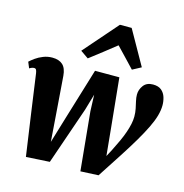

<svg xmlns="http://www.w3.org/2000/svg" viewBox="-125 -953 1032 1075"><g transform="rotate(15 391.0 -415.5)"><path d="M121 10 86 -233.5 54.5 -457.5Q52.5 -470.5 49 -476.8Q45.5 -483 37 -483Q30.5 -483 23.2 -480.2Q16 -477.5 10 -473.5L-4.5 -508.5Q6.5 -519 25.2 -532.5Q44 -546 68.8 -555.8Q93.5 -565.5 121 -565.5Q159.5 -565.5 181 -546Q202.5 -526.5 206 -482.5L222.5 -263.5L234 -107.5L280 -260L370 -556H511L540 -265.5L555 -111.5L577 -153Q594 -186.5 607.5 -216Q621 -245.5 630 -271.8Q639 -298 644 -321.2Q649 -344.5 649 -365Q649 -389 644.5 -410.5Q640 -432 635.5 -451.5Q631 -471 631 -488.5Q631 -517 649.2 -541.5Q667.5 -566 704 -566Q736 -566 753.5 -551Q771 -536 778 -513.2Q785 -490.5 785 -467Q785 -438.5 775.8 -405.8Q766.5 -373 747.2 -333.5Q728 -294 699 -244.8Q670 -195.5 630.2 -134Q590.5 -72.5 540.5 4L436.5 9L403.5 -331L400 -425.5L372.5 -331L257.5 2ZM312.5 -612.5 266.5 -644.5 438 -841H506L618 -642.5L567.5 -615.5Q541.5 -643.5 514.2 -671.8Q487 -700 460.5 -728Q424 -698.5 387 -670Q350 -641.5 312.5 -612.5Z"/></g></svg>

Font: Merriweather 24pt SemiCondensed Black
Style: Italic
Weight: 900
Width: 4
Italic angle: -7.8°
Designer: Eben Sorkin
Foundry: Eben Sorkin
Version: Version 2.101